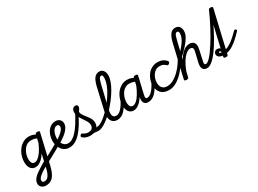

<svg xmlns="http://www.w3.org/2000/svg" viewBox="-47 -1962 4603 3424"><g transform="rotate(-30 2254.0 -250.0)"><path d="M180 394Q125 394 90 365Q55 336 55 288Q55 257 68 229.5Q81 202 105.5 175.5Q130 149 166 122Q202 95 249 67Q268 56 286 44.5Q304 33 322.5 22Q341 11 359 1L391 -140Q356 -85 319.5 -50Q283 -15 248 1Q213 17 180 17Q139 17 108.5 -4Q78 -25 61.5 -65Q45 -105 45 -160Q45 -208 57.5 -258Q70 -308 94.5 -354.5Q119 -401 155 -438Q191 -475 239 -497Q287 -519 345 -519Q367 -519 388 -515.5Q409 -512 430.5 -504.5Q452 -497 472 -486L474 -491Q478 -505 487.5 -510Q497 -515 516 -515Q544 -515 553.5 -506.5Q563 -498 557 -480L415 130Q398 199 376 249Q354 299 326 331Q298 363 261.5 378.5Q225 394 180 394ZM193 316Q224 316 249.5 295.5Q275 275 295.5 233Q316 191 330 127L336 97Q325 104 314 110.5Q303 117 292 123.5Q281 130 270 137Q238 157 214 175.5Q190 194 175 210.5Q160 227 152 243Q144 259 144 275Q144 287 149.5 296.5Q155 306 166.5 311Q178 316 193 316ZM205 -63Q239 -63 278.5 -93.5Q318 -124 358.5 -183.5Q399 -243 437 -332L456 -415Q424 -430 395.5 -435Q367 -440 342 -440Q301 -440 268.5 -423.5Q236 -407 211 -379Q186 -351 169 -315.5Q152 -280 143.5 -243Q135 -206 135 -171Q135 -139 142.5 -114.5Q150 -90 166 -76.5Q182 -63 205 -63Z M724 -115Q676 -86 621.5 -55.5Q567 -25 510.5 5Q454 35 400 65Q394 68 388.5 59Q383 50 380.5 35.5Q378 21 381 7.5Q384 -6 395 -13Q449 -43 503.5 -72Q558 -101 610 -130Q662 -159 708 -187Q716 -192 722 -183.5Q728 -175 731.5 -161Q735 -147 733.5 -133.5Q732 -120 724 -115Z M699 -178Q733 -199 771 -223.5Q809 -248 843 -276.5Q877 -305 898 -334Q919 -363 919 -391Q919 -413 908.5 -426Q898 -439 874 -439Q860 -439 853.5 -451Q847 -463 848 -479Q849 -495 859.5 -507Q870 -519 891 -519Q928 -519 954 -504Q980 -489 994.5 -463.5Q1009 -438 1009 -406Q1009 -371 992 -337.5Q975 -304 946.5 -273Q918 -242 881.5 -213.5Q845 -185 805 -160Q765 -135 726 -113Z M878 17Q836 17 803 3Q770 -11 745 -35.5Q720 -60 703.5 -92Q687 -124 678.5 -160Q670 -196 670 -232Q670 -270 678 -310Q686 -350 703.5 -387.5Q721 -425 747.5 -454.5Q774 -484 810 -501.5Q846 -519 892 -519Q901 -519 903.5 -507Q906 -495 903 -479Q900 -463 893 -451Q886 -439 877 -439Q849 -439 826.5 -420Q804 -401 789 -370.5Q774 -340 766.5 -304Q759 -268 759 -234Q759 -202 767.5 -171Q776 -140 793.5 -115.5Q811 -91 836.5 -76Q862 -61 896 -61Q941 -61 987.5 -89Q1034 -117 1082 -172Q1130 -227 1181 -309Q1232 -391 1286 -500Q1291 -510 1305 -506.5Q1319 -503 1330 -493Q1341 -483 1336 -472Q1279 -347 1222.5 -255Q1166 -163 1109.5 -102.5Q1053 -42 995.5 -12.5Q938 17 878 17Z M1474 17Q1453 17 1431.5 13.5Q1410 10 1385.5 9Q1361 8 1330 14L1351 -15Q1383 -29 1410.5 -38.5Q1438 -48 1459 -53Q1480 -58 1493 -58Q1502 -58 1504.5 -46.5Q1507 -35 1504 -20.5Q1501 -6 1493 5.5Q1485 17 1474 17ZM1307 19Q1257 19 1216.5 3Q1176 -13 1158 -33Q1146 -45 1147 -56.5Q1148 -68 1161 -81Q1173 -92 1182.5 -92Q1192 -92 1206 -82Q1225 -69 1250 -59.5Q1275 -50 1304 -50Q1354 -50 1380.5 -75Q1407 -100 1407 -143Q1407 -169 1396.5 -195.5Q1386 -222 1369 -248.5Q1352 -275 1333.5 -302Q1315 -329 1298 -357.5Q1281 -386 1270.5 -416.5Q1260 -447 1260 -479Q1260 -532 1282.5 -556Q1305 -580 1335 -580Q1359 -580 1370.5 -568Q1382 -556 1382 -537Q1382 -518 1369.5 -496.5Q1357 -475 1340 -452Q1340 -428 1351 -405Q1362 -382 1379.5 -358.5Q1397 -335 1416.5 -310.5Q1436 -286 1454 -259.5Q1472 -233 1483 -204Q1494 -175 1494 -142Q1494 -68 1443.5 -24.5Q1393 19 1307 19Z M1473 17Q1454 17 1448 5.5Q1442 -6 1446 -20.5Q1450 -35 1462.5 -46.5Q1475 -58 1494 -58Q1521 -58 1558.5 -77Q1596 -96 1639.5 -130.5Q1683 -165 1728.5 -210.5Q1774 -256 1818.5 -309.5Q1863 -363 1902 -421Q1941 -479 1971 -537.5Q2001 -596 2017.5 -651.5Q2034 -707 2034 -755Q2034 -774 2047 -783.5Q2060 -793 2077 -793Q2094 -793 2107 -783.5Q2120 -774 2120 -755Q2120 -712 2104.5 -661Q2089 -610 2061.5 -554Q2034 -498 1997 -440.5Q1960 -383 1916 -327Q1872 -271 1825 -220Q1778 -169 1730 -126Q1682 -83 1635.5 -51Q1589 -19 1548 -1Q1507 17 1473 17Z M1866 17Q1808 17 1772.5 -14.5Q1737 -46 1727.5 -103Q1718 -160 1737 -237L1840 -685Q1866 -794 1906.5 -844Q1947 -894 2011 -894Q2044 -894 2068.5 -876.5Q2093 -859 2106.5 -828Q2120 -797 2120 -755Q2120 -736 2107 -727Q2094 -718 2077 -718Q2060 -718 2047 -727Q2034 -736 2034 -755Q2034 -773 2031 -786Q2028 -799 2021 -806Q2014 -813 2000 -813Q1986 -813 1973.5 -800.5Q1961 -788 1949.5 -756.5Q1938 -725 1924 -667L1819 -225Q1807 -168 1810.5 -131Q1814 -94 1833.5 -76Q1853 -58 1886 -58Q1900 -58 1907 -46.5Q1914 -35 1912 -20.5Q1910 -6 1898.5 5.5Q1887 17 1866 17Z M1867 17Q1853 17 1846.5 5.5Q1840 -6 1841.5 -20.5Q1843 -35 1854 -46.5Q1865 -58 1886 -58Q1911 -58 1937.5 -73Q1964 -88 1990.5 -116.5Q2017 -145 2043 -185.5Q2069 -226 2094 -278Q2101 -292 2114 -291.5Q2127 -291 2137 -282Q2147 -273 2141 -259Q2112 -191 2080.5 -139Q2049 -87 2015.5 -52.5Q1982 -18 1945 -0.5Q1908 17 1867 17Z M2202 17Q2161 17 2130.5 -4Q2100 -25 2083.5 -65Q2067 -105 2067 -160Q2067 -208 2079.5 -258Q2092 -308 2116.5 -354.5Q2141 -401 2177.5 -438Q2214 -475 2261.5 -497Q2309 -519 2367 -519Q2408 -519 2450 -505Q2492 -491 2527 -465L2515 -394Q2470 -422 2433.5 -431Q2397 -440 2364 -440Q2324 -440 2291 -423.5Q2258 -407 2233 -379Q2208 -351 2191 -315.5Q2174 -280 2165.5 -243Q2157 -206 2157 -171Q2157 -139 2164.5 -114Q2172 -89 2188 -76Q2204 -63 2227 -63Q2264 -63 2305.5 -99.5Q2347 -136 2389 -205.5Q2431 -275 2470 -373L2499 -325Q2455 -207 2404 -131.5Q2353 -56 2301.5 -19.5Q2250 17 2202 17ZM2502 17Q2465 17 2443.5 4Q2422 -9 2412 -31.5Q2402 -54 2402.5 -82.5Q2403 -111 2410 -142L2490 -484Q2495 -503 2505 -509Q2515 -515 2534 -515Q2563 -515 2572 -506.5Q2581 -498 2576 -480L2497 -143Q2485 -95 2490.5 -76.5Q2496 -58 2521 -58Q2535 -58 2541.5 -46.5Q2548 -35 2546 -20.5Q2544 -6 2533.5 5.5Q2523 17 2502 17Z M2502 17Q2488 17 2481.5 5.5Q2475 -6 2476.5 -20.5Q2478 -35 2489 -46.5Q2500 -58 2521 -58Q2546 -58 2572.5 -73Q2599 -88 2625.5 -116.5Q2652 -145 2678 -185.5Q2704 -226 2729 -278Q2736 -292 2749 -291.5Q2762 -291 2772 -282Q2782 -273 2776 -259Q2747 -191 2715.5 -139Q2684 -87 2650.5 -52.5Q2617 -18 2580 -0.5Q2543 17 2502 17Z M2932 17Q2822 17 2766.5 -44Q2711 -105 2711 -206Q2711 -260 2730 -315Q2749 -370 2785 -416.5Q2821 -463 2874 -491Q2927 -519 2993 -519Q3049 -519 3091.5 -500.5Q3134 -482 3166 -444Q3180 -428 3175.5 -416Q3171 -404 3160 -393Q3147 -382 3134.5 -380Q3122 -378 3108 -392Q3087 -413 3059.5 -426Q3032 -439 2987 -439Q2942 -439 2907 -417Q2872 -395 2848.5 -360Q2825 -325 2813 -283.5Q2801 -242 2801 -203Q2801 -163 2815 -130Q2829 -97 2859.5 -78Q2890 -59 2939 -59Q2953 -59 2959 -47.5Q2965 -36 2963.5 -21Q2962 -6 2954 5.5Q2946 17 2932 17Z M2932 17Q2917 17 2911 5.5Q2905 -6 2906.5 -21Q2908 -36 2916.5 -47.5Q2925 -59 2939 -59Q3007 -59 3079.5 -103Q3152 -147 3220.5 -224Q3289 -301 3344 -400Q3353 -417 3366 -414Q3379 -411 3386 -398Q3393 -385 3384 -368Q3338 -281 3284 -210.5Q3230 -140 3171.5 -89Q3113 -38 3052 -10.5Q2991 17 2932 17Z M3713 17Q3677 17 3655 4Q3633 -9 3623.5 -31.5Q3614 -54 3614 -82.5Q3614 -111 3621 -142L3669 -346Q3676 -374 3674.5 -395Q3673 -416 3660.5 -427.5Q3648 -439 3619 -439Q3586 -439 3549.5 -414.5Q3513 -390 3477 -344Q3441 -298 3408.5 -234.5Q3376 -171 3350 -94L3338 -177Q3370 -264 3406.5 -328Q3443 -392 3482.5 -434.5Q3522 -477 3563.5 -498Q3605 -519 3647 -519Q3694 -519 3722.5 -497.5Q3751 -476 3758.5 -434Q3766 -392 3750 -330L3709 -143Q3696 -95 3701.5 -76.5Q3707 -58 3733 -58Q3747 -58 3753.5 -46.5Q3760 -35 3758.5 -20.5Q3757 -6 3745.5 5.5Q3734 17 3713 17ZM3286 15Q3269 15 3256 8Q3243 1 3247 -16L3404 -685Q3430 -794 3470.5 -844Q3511 -894 3575 -894Q3608 -894 3632.5 -878.5Q3657 -863 3670.5 -834.5Q3684 -806 3684 -768Q3684 -746 3679.5 -723.5Q3675 -701 3665 -677.5Q3655 -654 3639.5 -629Q3624 -604 3602.5 -576Q3581 -548 3554.5 -518Q3528 -488 3494.5 -454Q3461 -420 3421 -382L3333 -11Q3330 2 3319.5 8.5Q3309 15 3286 15ZM3444 -484Q3471 -513 3492.5 -539.5Q3514 -566 3531.5 -590.5Q3549 -615 3562 -638Q3575 -661 3583 -682Q3591 -703 3595.5 -723.5Q3600 -744 3600 -764Q3600 -779 3596 -790Q3592 -801 3584 -807Q3576 -813 3564 -813Q3549 -813 3536.5 -801Q3524 -789 3512.5 -757Q3501 -725 3487 -666Z M3714 17Q3696 17 3689.5 5.5Q3683 -6 3686 -20.5Q3689 -35 3700.5 -46.5Q3712 -58 3731 -58Q3749 -58 3774.5 -77Q3800 -96 3830.5 -130Q3861 -164 3895 -211.5Q3929 -259 3966 -316.5Q4003 -374 4040.5 -439.5Q4078 -505 4115 -574.5Q4152 -644 4187 -716Q4222 -788 4254 -860Q4258 -871 4268.5 -875.5Q4279 -880 4290 -879.5Q4301 -879 4308 -873.5Q4315 -868 4311 -860Q4277 -778 4240 -697Q4203 -616 4164 -538.5Q4125 -461 4085 -390Q4045 -319 4005 -257Q3965 -195 3926.5 -145Q3888 -95 3850.5 -58.5Q3813 -22 3778.5 -2.5Q3744 17 3714 17Z M4097 15Q4079 15 4066.5 8Q4054 1 4058 -16L4063 -36Q4035 -40 4011.5 -50Q3988 -60 3974 -78Q3960 -96 3960 -121Q3960 -149 3980 -169.5Q4000 -190 4033 -190Q4051 -190 4066 -184Q4081 -178 4092 -167L4254 -860Q4258 -878 4268 -884Q4278 -890 4298 -890Q4326 -890 4335.5 -881.5Q4345 -873 4340 -855L4166 -108Q4208 -120 4252.5 -147Q4297 -174 4348 -218Q4399 -262 4460 -324Q4466 -330 4475 -332.5Q4484 -335 4495 -325Q4508 -314 4508 -305Q4508 -296 4501 -290Q4448 -233 4392 -181.5Q4336 -130 4276 -92.5Q4216 -55 4151 -42L4144 -11Q4141 2 4130.5 8.5Q4120 15 4097 15ZM4076 -98Q4076 -114 4065.5 -123Q4055 -132 4044 -132Q4030 -132 4030 -120Q4030 -115 4034.5 -110.5Q4039 -106 4049.5 -103Q4060 -100 4076 -98Z"/></g></svg>

Font: Playwrite AT
Style: Italic
Weight: 400
Italic angle: -13.0072°
Designer: Veronika Burian, José Scaglione
Foundry: TypeTogether
Version: Version 1.002